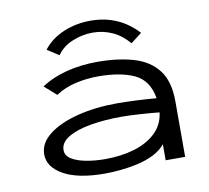

<svg xmlns="http://www.w3.org/2000/svg" viewBox="-75 -729 899 824"><g transform="rotate(-10 375.0 -317.5)"><path d="M318 11Q201 11 138 -24.5Q75 -60 75 -115Q75 -164 122 -200.5Q169 -237 247.5 -257Q326 -277 420 -277Q455 -277 501 -275Q547 -273 592 -269Q579 -348 519 -376.5Q459 -405 360 -405Q311 -405 262.5 -394Q214 -383 175 -357L123 -403Q171 -435 234 -451Q297 -467 368 -467Q458 -467 526 -447Q594 -427 631.5 -378Q669 -329 669 -243V0H584V-70Q564 -45 531.5 -29Q499 -13 461 -4.5Q423 4 385.5 7.5Q348 11 318 11ZM160 -119Q160 -94 185 -79Q210 -64 248.5 -57Q287 -50 329 -50Q401 -50 458.5 -67.5Q516 -85 552 -120Q588 -155 594 -207Q555 -211 509 -214Q463 -217 429 -217Q357 -217 295.5 -206.5Q234 -196 197 -174Q160 -152 160 -119ZM214 -523 163 -556Q197 -600 252 -623Q307 -646 370 -646Q493 -646 575 -557L527 -520Q495 -558 455 -576Q415 -594 370 -594Q325 -594 281.5 -576Q238 -558 214 -523Z"/></g></svg>

Font: Inconsolata ExtraExpanded Thin
Style: Regular
Weight: 100
Width: 8
Monospace: yes
Designer: Raph Levien, Cyreal, Brenton Simpson
Foundry: Raph Levien, Cyreal, Google
Version: Version 3.100; ttfautohint (v1.8.4.7-5d5b)